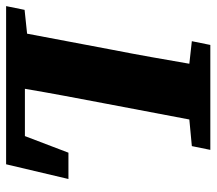

<svg xmlns="http://www.w3.org/2000/svg" viewBox="-68 -632 692 613"><g transform="rotate(90 277.5 -326.0)"><path d="M103 -593 175 -585C161 -504 147 -423 131 -342L79 -67L3 -59L-9 0H496L543 -199H459L406 -60H255C269 -143 285 -227 301 -311L353 -585L438 -593L450 -652H115Z"/></g></svg>

Font: Source Serif Pro Black
Style: Italic
Weight: 900
Italic angle: -12°
Designer: Frank Grießhammer
Foundry: Adobe Systems Incorporated
Version: Version 3.001;hotconv 1.0.111;makeotfexe 2.5.65597